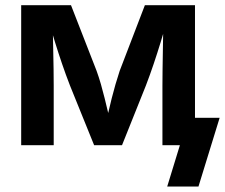

<svg xmlns="http://www.w3.org/2000/svg" viewBox="-20 -549 851 726"><path d="M60.1 0V-529.3H248.5L345.2 -281.2Q354 -256.8 361.6 -230.5Q369.1 -204.1 375.7 -177.5Q382.3 -150.9 388.2 -125.7Q394 -100.6 399.4 -78.1H378.9Q384.3 -100.1 389.9 -125Q395.5 -149.9 402.3 -176.8Q409.2 -203.6 416.7 -230Q424.3 -256.3 432.6 -281.2L527.8 -529.3H717.3V0H594.2V-225.6Q594.2 -255.9 594.7 -286.9Q595.2 -317.9 595.7 -349.1Q596.2 -380.4 596.7 -411.4Q597.2 -442.4 597.7 -472.7H612.3Q600.1 -430.7 587.4 -389.2Q574.7 -347.7 561 -307.1Q547.4 -266.6 531.7 -225.6L441.4 0H335.9L244.6 -225.6Q228.5 -267.1 214.6 -307.9Q200.7 -348.6 188 -389.6Q175.3 -430.7 163.1 -472.7H179.2Q179.7 -443.4 180.2 -412.6Q180.7 -381.8 181.4 -350.6Q182.1 -319.3 182.6 -287.8Q183.1 -256.3 183.1 -225.6V0ZM612.3 156.2 660.2 0H623.5V-103.5H810.5L730.5 156.2Z"/></svg>

Font: Inter 24pt SemiBold
Style: Regular
Weight: 600
Designer: Rasmus Andersson
Foundry: rsms
Version: Version 4.001;git-66647c0bb